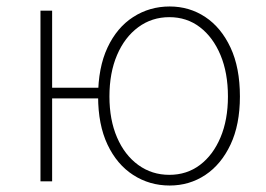

<svg xmlns="http://www.w3.org/2000/svg" viewBox="-20 -560 821 593"><path d="M105 0V-527H141V-289H296V-256H141V0ZM504 13Q442 13 391.5 -19.5Q341 -52 312 -113.5Q283 -175 283 -262Q283 -351 312 -413Q341 -475 391.5 -507.5Q442 -540 504 -540Q565 -540 614 -507.5Q663 -475 692 -413Q721 -351 721 -262Q721 -175 692 -113.5Q663 -52 614 -19.5Q565 13 504 13ZM503 -20Q557 -20 597.5 -50.5Q638 -81 661 -135.5Q684 -190 684 -262Q684 -335 661 -390Q638 -445 597.5 -476Q557 -507 503 -507Q449 -507 407 -476Q365 -445 341.5 -390Q318 -335 318 -262Q318 -190 341.5 -135.5Q365 -81 407 -50.5Q449 -20 503 -20Z"/></svg>

Font: Noto Sans KR Thin
Style: Regular
Weight: 100
Designer: Ryoko NISHIZUKA 西塚涼子 (kana, bopomofo & ideographs); Paul D. Hunt (Latin, Greek & Cyrillic); Sandoll Communications 산돌커뮤니
Foundry: Adobe
Version: Version 2.004-H2;hotconv 1.0.118;makeotfexe 2.5.65603